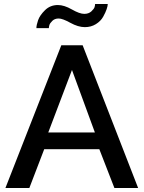

<svg xmlns="http://www.w3.org/2000/svg" viewBox="-20 -935 715 955"><path d="M272 -843Q252 -843 240 -831Q228 -819 225.5 -810Q223 -801 223 -795H161Q161 -810 169.5 -834.5Q178 -859 204 -884.5Q230 -910 268 -910Q299 -910 337.5 -888Q376 -866 399 -866Q421 -866 434.5 -878.5Q448 -891 450.5 -900Q453 -909 453 -915H516Q516 -906 510.5 -889.5Q505 -873 493 -851.5Q481 -830 457 -815Q433 -800 402 -800Q369 -800 330 -821.5Q291 -843 272 -843ZM285 -710H391L667 0H549L474 -193H200L126 0H7ZM452 -276 338 -587 220 -276Z"/></svg>

Font: Raleway-v4020 SemiBold
Style: Regular
Weight: 600
Designer: Matt McInerney, Pablo Impallari, Rodrigo Fuenzalida
Foundry: Matt McInerney, Pablo Impallari, Rodrigo Fuenzalida
Version: Version 4.020;PS 004.020;hotconv 1.0.88;makeotf.lib2.5.64775